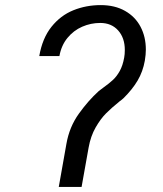

<svg xmlns="http://www.w3.org/2000/svg" viewBox="-20 -733 640 753"><path d="M375 -713Q430.5 -713 470.5 -690.2Q510.5 -667.5 531.2 -628Q552 -588.5 552 -538.5Q552 -519 548 -495Q540.5 -452.5 519.8 -417.2Q499 -382 464 -347.5Q457.5 -341.5 449 -335.5Q417.5 -310 396 -288.5Q374.5 -267 355 -233Q335.5 -199 327.5 -154L320 -112L300 0H210.5L240.5 -169Q252 -235 289.2 -287Q326.5 -339 367.5 -376L384 -388.5Q408.5 -406 423.2 -419.8Q438 -433.5 449.8 -454.8Q461.5 -476 467 -507Q469.5 -520 469.5 -537Q469.5 -584.5 443.2 -613.8Q417 -643 373 -643Q336 -643 302.2 -628.2Q268.5 -613.5 244.5 -584.2Q220.5 -555 213 -513H134Q146 -583 181.8 -627.8Q217.5 -672.5 267.8 -692.8Q318 -713 375 -713Z"/></svg>

Font: JuliaMono
Style: Italic
Weight: 400
Italic angle: -9°
Monospace: yes
Designer: cormullion
Foundry: corm
Version: Version 0.057; ttfautohint (v1.8.4)